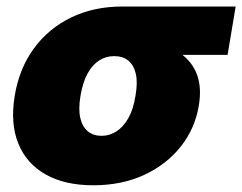

<svg xmlns="http://www.w3.org/2000/svg" viewBox="-20 -549 732 580"><path d="M261.7 10.7Q175.8 10.7 117.9 -22Q60.1 -54.7 35.4 -115.2Q10.7 -175.8 24.4 -259.3Q38.1 -342.3 82.3 -402.6Q126.5 -462.9 194.8 -496.1Q263.2 -529.3 349.1 -529.3H691.9L667.5 -383.3H428.2L324.2 -379.4Q299.8 -379.4 279.3 -366.2Q258.8 -353 244.4 -326.7Q230 -300.3 223.1 -259.3Q216.3 -218.8 222.7 -192.1Q229 -165.5 245.6 -152.1Q262.2 -138.7 286.6 -138.7Q311 -138.7 331.8 -152.1Q352.5 -165.5 367.7 -192.1Q382.8 -218.8 389.2 -259.3Q396.5 -300.3 390.1 -326.7Q383.8 -353 367.2 -366.2Q350.6 -379.4 326.2 -379.4L335 -433.1Q392.6 -433.1 441.4 -422.4Q490.2 -411.6 524.9 -387.7Q559.6 -363.8 574.7 -324.7Q589.8 -285.6 580.6 -230Q569.3 -161.1 526.4 -106.7Q483.4 -52.2 415.8 -20.8Q348.1 10.7 261.7 10.7Z"/></svg>

Font: Inter 24pt Black
Style: Italic
Weight: 900
Italic angle: -9.3988°
Designer: Rasmus Andersson
Foundry: rsms
Version: Version 4.001;git-66647c0bb